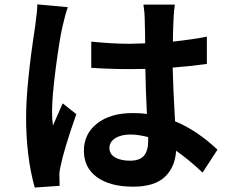

<svg xmlns="http://www.w3.org/2000/svg" viewBox="-20 -801 1040 866"><path d="M148.4 -781.2 286.1 -768.6Q275.4 -741.2 261.7 -680.7Q248 -621.1 231.4 -493.2Q214.8 -365.2 214.8 -297.9Q214.8 -260.7 218.8 -234.4Q220.7 -240.2 262.7 -335L324.2 -286.1Q267.6 -125 252.9 -49.8Q246.1 -20.5 248 -3.9Q248 23.4 249 37.1L136.7 44.9Q97.7 -93.8 97.7 -271.5Q97.7 -417 138.7 -683.6Q148.4 -753.9 148.4 -781.2ZM648.4 -166V-182.6Q603.5 -194.3 568.4 -194.3Q526.4 -194.3 500 -177.7Q473.6 -161.1 473.6 -133.8Q473.6 -105.5 499.5 -90.8Q525.4 -76.2 566.4 -76.2Q610.4 -76.2 629.4 -98.6Q648.4 -121.1 648.4 -166ZM960.9 -126 893.6 -22.5Q833 -80.1 774.4 -121.1Q769.5 -45.9 722.7 -2.4Q675.8 41 580.1 41Q477.5 41 418 -1.5Q358.4 -43.9 358.4 -121.1Q358.4 -197.3 418 -244.1Q477.5 -291 578.1 -291Q616.2 -291 642.6 -287.1Q636.7 -403.3 635.7 -490.2Q611.3 -489.3 565.4 -489.3Q479.5 -489.3 391.6 -495.1V-613.3Q486.3 -603.5 565.4 -603.5Q587.9 -603.5 634.8 -605.5Q634.8 -624 634.3 -648.9Q633.8 -673.8 633.3 -689.5Q632.8 -705.1 632.8 -714.8Q632.8 -741.2 627 -780.3H768.6Q764.6 -753.9 762.7 -715.8Q759.8 -648.4 759.8 -613.3Q855.5 -624 913.1 -635.7V-512.7Q835.9 -502 758.8 -496.1Q760.7 -408.2 769.5 -253.9Q867.2 -213.9 960.9 -126Z"/></svg>

Font: Gen Shin Gothic Bold
Style: Bold
Weight: 700
Designer: [Source Han Sans]
Ryoko NISHIZUKA  (kana & ideographs); Paul D. Hunt (Latin, Greek & Cyrillic); Wenlong ZHANG  (bopomofo
Version: Version 1.002.20150607